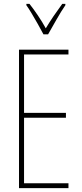

<svg xmlns="http://www.w3.org/2000/svg" viewBox="-20 -970 421 990"><path d="M333 0H78V-714H333V-689H104V-388H320V-363H104V-25H333ZM204 -793Q191 -818 174.5 -847Q158 -876 142.5 -902Q127 -928 116 -943V-950H132Q152 -925 175 -891Q198 -857 216 -824Q236 -857 256 -886.5Q276 -916 301 -950H317V-943Q295 -911 271.5 -869.5Q248 -828 228 -793Z"/></svg>

Font: Noto Sans Thai Looped ExtraCondensed Thin
Style: Regular
Weight: 100
Width: 2
Designer: Sasikarn Vongin, Ben Mitchell
Foundry: The Fontpad Ltd
Version: Version 1.001; ttfautohint (v1.8.4.7-5d5b)